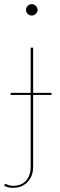

<svg xmlns="http://www.w3.org/2000/svg" viewBox="-29 -720 290 927"><path d="M124.5 -645Q113 -645 104.8 -653.2Q96.5 -661.5 96.5 -672Q96.5 -683.5 104.8 -691.8Q113 -700 124.5 -700Q135 -700 143.8 -691.8Q152.5 -683.5 152.5 -672Q152.5 -661.5 143.8 -653.2Q135 -645 124.5 -645ZM219.5 -261.5H131V86Q131 108 124 126.5Q117 145 104.2 158.5Q91.5 172 73.5 179.5Q55.5 187 33 187Q19.5 187 9.8 184.2Q0 181.5 -9 176L-7 172Q-5 168 -2.5 168.2Q0 168.5 4.5 170.5Q9 172.5 16 174.8Q23 177 33 177Q75.5 177 97.2 151.8Q119 126.5 119 86V-261.5H22.5V-271.5H119V-490H131V-271.5H219.5Z"/></svg>

Font: Lato 2
Style: Regular
Weight: 100
Designer: Lukasz Dziedzic with Adam Twardoch and Botio Nikoltchev
Foundry: tyPoland Lukasz Dziedzic
Version: Version 2.015; 2015-08-06; http://www.latofonts.com/